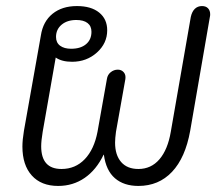

<svg xmlns="http://www.w3.org/2000/svg" viewBox="-20 -604 732 634"><path d="M54 -120Q54 -142 59 -172L115 -487Q122 -533 153.5 -558.5Q185 -584 234 -584Q281 -584 307.5 -562.5Q334 -541 334 -504Q334 -461 300 -430.5Q266 -400 218 -400Q184 -400 164 -414L121 -169Q116 -139 116 -121Q116 -46 183 -46Q229 -46 260 -78.5Q291 -111 302 -169L333 -343Q335 -357 345.5 -365.5Q356 -374 369 -374Q381 -374 388.5 -365.5Q396 -357 394 -343L363 -169Q360 -147 360 -133Q360 -92 380 -69Q400 -46 437 -46Q479 -46 506.5 -78Q534 -110 544 -169L610 -548Q614 -566 623.5 -575Q633 -584 647 -584Q660 -584 667 -576.5Q674 -569 674 -557Q674 -551 673 -548L608 -172Q592 -83 548 -36.5Q504 10 437 10Q389 10 359.5 -15.5Q330 -41 323 -93H322Q298 -43 259.5 -16.5Q221 10 172 10Q116 10 85 -24.5Q54 -59 54 -120ZM282 -499Q282 -518 269 -528Q256 -538 232 -538Q202 -538 183.5 -522.5Q165 -507 165 -482Q165 -463 178.5 -453Q192 -443 215 -443Q246 -443 264 -458Q282 -473 282 -499Z"/></svg>

Font: Kodchasan Light
Style: Italic
Weight: 300
Italic angle: -10°
Version: Version 1.000; ttfautohint (v1.6)